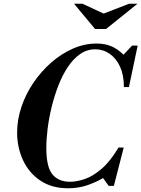

<svg xmlns="http://www.w3.org/2000/svg" viewBox="-20 -999 760 1032"><path d="M346 13Q258 13 196.5 -28.5Q135 -70 103.5 -138.5Q72 -207 72 -286Q72 -355 95 -424Q118 -493 159.5 -554Q201 -615 255 -662.5Q309 -710 371.5 -737.5Q434 -765 499 -765Q543 -765 577 -751Q611 -737 644 -705L690 -754H720L673 -531H646Q646 -595 625.5 -640Q605 -685 570 -709.5Q535 -734 492 -734Q447 -734 410 -708Q373 -682 344 -638Q315 -594 293.5 -538.5Q272 -483 257.5 -423.5Q243 -364 236 -307.5Q229 -251 229 -204Q229 -101 262 -61.5Q295 -22 356 -22Q393 -22 436.5 -37Q480 -52 526.5 -92Q573 -132 617 -206H645L592 0H564L534 -42Q493 -18 446.5 -2.5Q400 13 346 13ZM491 -843 378 -979H423L537 -926L674 -979H719L550 -843Z"/></svg>

Font: Libre Bodoni Medium
Style: Italic
Weight: 500
Italic angle: -13°
Designer: Pablo Impallari, Rodrigo Fuenzalida
Foundry: Impallari Type
Version: Version 2.005;gftools[0.9.23]